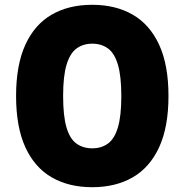

<svg xmlns="http://www.w3.org/2000/svg" viewBox="-20 -770 768 800"><path d="M364 10Q266.5 10 195.2 -31.2Q124 -72.5 85.5 -156.8Q47 -241 47 -370Q47 -499 85.5 -583.2Q124 -667.5 195 -708.8Q266 -750 364 -750Q462 -750 533.2 -708.8Q604.5 -667.5 643.2 -583.2Q682 -499 682 -370Q682 -241 643.2 -156.8Q604.5 -72.5 533.2 -31.2Q462 10 364 10ZM364.5 -152Q402.5 -152 429.8 -171.8Q457 -191.5 471.2 -239Q485.5 -286.5 485.5 -369.5Q485.5 -453 471.2 -500.8Q457 -548.5 429.8 -568.2Q402.5 -588 364.5 -588Q326.5 -588 299.2 -568.2Q272 -548.5 257.5 -501Q243 -453.5 243 -370.5Q243 -287 257 -239.2Q271 -191.5 298.5 -171.8Q326 -152 364.5 -152Z"/></svg>

Font: Encode Sans SemiExpanded ExtraBold
Style: Regular
Weight: 800
Width: 6
Designer: Multiple Designers
Foundry: Impallari Type
Version: Version 3.002